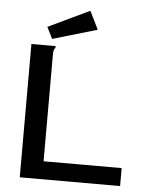

<svg xmlns="http://www.w3.org/2000/svg" viewBox="-55 -847 711 894"><g transform="rotate(5 300.0 -400.5)"><path d="M71 -623H184V-615Q178 -609 176.5 -601.5Q175 -594 175 -578V-84H540V0H71ZM165 -655 138 -709 331 -801 373 -716Z"/></g></svg>

Font: Inconsolata Expanded SemiBold
Style: Regular
Weight: 600
Width: 7
Monospace: yes
Designer: Raph Levien, Cyreal, Brenton Simpson
Foundry: Raph Levien, Cyreal, Google
Version: Version 3.001; ttfautohint (v1.8.2.53-6de2)